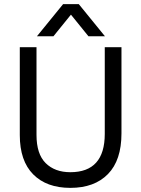

<svg xmlns="http://www.w3.org/2000/svg" viewBox="-20 -903 685 931"><path d="M569 -256Q569 -126 503.5 -59Q438 8 321 8Q206 8 141 -57.5Q76 -123 76 -248V-674H157V-249Q157 -156 201.5 -112Q246 -68 321 -68Q488 -68 488 -254V-674H569ZM239 -727H159L286 -883H362L489 -727H409L324 -832Z"/></svg>

Font: Hind Madurai
Style: Regular
Weight: 400
Designer: Jyotish Sonowal
Foundry: Indian Type Foundry
Version: Version 1.001;PS 1.0;hotconv 1.0.86;makeotf.lib2.5.63406; tt